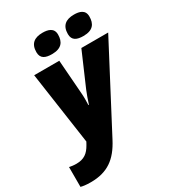

<svg xmlns="http://www.w3.org/2000/svg" viewBox="-298 -893 1132 1258"><g transform="rotate(-30 268.5 -263.5)"><path d="M449 -614C522 -614 546 -651 546 -706C546 -757 504 -767 464 -767C402 -767 366 -740 366 -676C366 -627 401 -614 449 -614ZM211 -614C284 -614 309 -651 309 -706C309 -757 266 -767 226 -767C164 -767 128 -740 128 -676C128 -627 163 -614 211 -614ZM12 240C138 240 213 185 273 70L600 -553H397L288 -301C278 -277 263 -236 254 -206H250C251 -235 252 -265 249 -299L230 -553H40L119 -6L108 14C80 64 48 88 -10 88C-32 88 -51 85 -63 82V232C-49 236 -26 240 12 240Z"/></g></svg>

Font: Noto Sans Black
Style: Italic
Weight: 900
Italic angle: -12°
Designer: Monotype Design Team
Foundry: Monotype Imaging Inc.
Version: Version 2.013